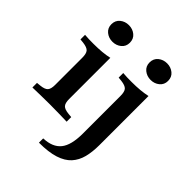

<svg xmlns="http://www.w3.org/2000/svg" viewBox="-228 -755 1075 1075"><g transform="rotate(45 309.0 -218.0)"><path d="M104 -208.1V-314.5Q104 -348.4 92.3 -361.3Q80.6 -374.2 47.6 -378.2L24.2 -380.6V-416.9Q41.9 -415.3 57.7 -414.9Q73.4 -414.5 92.7 -414.5Q129 -414.5 159.7 -417.3Q190.3 -420.2 215.3 -425.8V-416.9V-208.1ZM159.7 -2.4Q121.8 -2.4 90.3 -1.6Q58.9 -0.8 24.2 0V-36.3L48.4 -38.7Q80.6 -41.9 92.3 -54.8Q104 -67.7 104 -100V-208.1H215.3V-100Q215.3 -67.7 227 -54.8Q238.7 -41.9 271 -38.7L295.2 -36.3V0Q261.3 -0.8 229.8 -1.6Q198.4 -2.4 159.7 -2.4ZM159.7 -497.6Q129.8 -497.6 108.1 -515.3Q86.3 -533.1 86.3 -562.9Q86.3 -593.5 108.1 -611.3Q129.8 -629 159.7 -629Q189.5 -629 211.3 -611.3Q233.1 -593.5 233.1 -562.9Q233.1 -533.1 211.3 -515.3Q189.5 -497.6 159.7 -497.6ZM406.5 -208.1V-314.5Q406.5 -348.4 394.8 -361.3Q383.1 -374.2 350 -378.2L326.6 -380.6V-416.9Q344.4 -415.3 359.7 -414.9Q375 -414.5 394.4 -414.5Q431.5 -414.5 461.7 -417.3Q491.9 -420.2 517.7 -425.8V-416.9V-208.1ZM268.5 192.7V158.9Q340.3 156.5 373.4 115.3Q406.5 74.2 406.5 -17.7V-208.1H517.7V-36.3Q517.7 16.9 506.9 59.3Q496 101.6 469 131.5Q441.9 161.3 393.1 177Q344.4 192.7 268.5 192.7ZM462.1 -497.6Q432.3 -497.6 410.5 -515.3Q388.7 -533.1 388.7 -562.9Q388.7 -593.5 410.5 -611.3Q432.3 -629 462.1 -629Q491.9 -629 513.7 -611.3Q535.5 -593.5 535.5 -562.9Q535.5 -533.1 513.7 -515.3Q491.9 -497.6 462.1 -497.6Z"/></g></svg>

Font: Playfair 9pt
Style: Bold
Weight: 700
Designer: Claus Eggers Sørensen
Foundry: Claus Eggers Sørensen
Version: Version 2.203